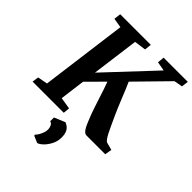

<svg xmlns="http://www.w3.org/2000/svg" viewBox="-281 -886 1302 1302"><g transform="rotate(45 370.0 -235.0)"><path d="M-3 0 3.5 -46.5 75 -60 157 -682 88 -693.5 94 -743H387.5L382 -693.5L298 -682L253 -342L572 -682L505.5 -694L510.5 -743H742.5L736 -693.5L675.5 -682.5L458 -460.5Q468 -439 480.8 -408Q493.5 -377 507 -343.8Q520.5 -310.5 533 -280.5Q545.5 -250.5 554.5 -231.5Q571.5 -194.5 584.8 -165.8Q598 -137 608.5 -116.5Q619 -96 628 -83.2Q637 -70.5 645 -65.5L702 -50L693.5 0H510.5Q500.5 -1 491.2 -10Q482 -19 473.2 -35.2Q464.5 -51.5 455 -74.8Q445.5 -98 434 -127.5Q425.5 -151 416 -179.8Q406.5 -208.5 396.2 -240Q386 -271.5 376 -302Q366 -332.5 356 -358.5L239.5 -241L216 -60L300 -46.5L296 0ZM263 251 264 240.5Q271.5 235 280.2 220.2Q289 205.5 295.5 187.2Q302 169 301 153.5Q300.5 137 293.2 122.8Q286 108.5 271.5 106V69.5L349.5 37Q381 50 393 73Q405 96 404.5 129.5Q404.5 164.5 389 195.2Q373.5 226 352.5 246.8Q331.5 267.5 313.5 272.5Z"/></g></svg>

Font: Merriweather
Style: Bold Italic
Weight: 700
Italic angle: -7.8°
Version: Version 2.101